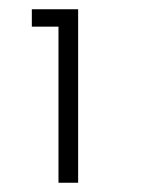

<svg xmlns="http://www.w3.org/2000/svg" viewBox="-20 -770 318 415"><path d="M106.4 -375V-712.4H48.8V-750H148.9V-375Z"/></svg>

Font: Now
Style: Regular
Weight: 400
Designer: Alfredo Marco Pradil
Foundry: Alfredo Marco Pradil
Version: Version 1.002;PS 001.002;hotconv 1.0.88;makeotf.lib2.5.64775